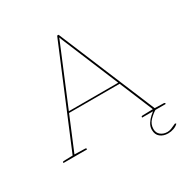

<svg xmlns="http://www.w3.org/2000/svg" viewBox="-193 -859 1145 1184"><g transform="rotate(-30 380.0 -267.5)"><path d="M83 0 375 -700H385L677 0H668Q666 0 664.5 -1.5Q663 -3 662 -5L388 -663Q387 -667 384 -674Q381 -681 380 -684Q379 -681 376.5 -674Q374 -667 372 -663L98 -5Q97 -3 95.5 -1.5Q94 0 91 0ZM89 0V-11H102V0ZM194 -250 196 -260H563L565 -250ZM656 0V-11H669V0ZM16 0V-5Q16 -7 18.5 -8.5Q21 -10 23 -10L100 -12L101 0ZM99 0 100 -12 177 -10Q179 -10 181.5 -8.5Q184 -7 184 -5V0ZM576 0V-5Q576 -7 578.5 -8.5Q581 -10 583 -10L660 -12L661 0ZM659 0 660 -12 737 -10Q739 -10 741.5 -8.5Q744 -7 744 -5V0ZM733 133Q735 133 737 135L740 138Q727 151 707.5 158Q688 165 667 165Q634 165 612 147.5Q590 130 590 96Q590 73 602.5 53Q615 33 633.5 16.5Q652 0 668 -9L674 -2Q651 11 626 36Q601 61 601 96Q601 124 620.5 139.5Q640 155 668 155Q681 155 695.5 149.5Q710 144 720.5 138.5Q731 133 733 133Z"/></g></svg>

Font: Aleo Thin
Style: Regular
Weight: 250
Designer: Alessio Laiso
Foundry: Alessio Laiso
Version: Version 2.001;gftools[0.9.29]